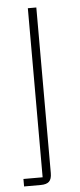

<svg xmlns="http://www.w3.org/2000/svg" viewBox="-52 -538 318 767"><g transform="rotate(-5 107.0 -154.0)"><path d="M13 170H90V-508H124V156Q124 180 113.5 190Q103 200 80 200H13Z"/></g></svg>

Font: IBM Plex Sans Condensed ExtraLight
Style: Regular
Weight: 200
Width: 3
Designer: Mike Abbink, Paul van der Laan, Pieter van Rosmalen
Foundry: Bold Monday
Version: Version 1.3